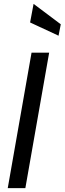

<svg xmlns="http://www.w3.org/2000/svg" viewBox="-20 -972 334 992"><path d="M20 0 143 -700H234L111 0ZM282.5 -787.5 135.5 -856 153.5 -952 294 -846.5Z"/></svg>

Font: Cabin Condensed
Style: Italic
Weight: 400
Width: 3
Italic angle: -10°
Designer: Pablo Impallari
Foundry: Pablo Impallari. http://www.impallari.com Igino Marini. http://www.ikern.com
Version: Version 3.001; ttfautohint (v1.8.3)